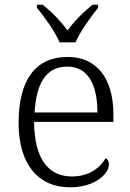

<svg xmlns="http://www.w3.org/2000/svg" viewBox="-20 -786 554 816"><path d="M233 -606H301C320 -651 366 -715 397 -753V-766H373C330 -731 297 -697 267 -657C237 -697 205 -731 161 -766H137V-753C168 -715 215 -651 233 -606ZM277 10C388 10 443 -50 443 -87C443 -101 437 -110 429 -114C405 -72 358 -36 286 -36C186 -36 126 -110 125 -268H462V-299C462 -457 388 -544 268 -544C134 -544 59 -451 59 -263C59 -89 142 10 277 10ZM394 -308H127C134 -431 175 -503 266 -503C355 -503 394 -425 394 -308Z"/></svg>

Font: Noto Serif Telugu Light
Style: Regular
Weight: 300
Designer: Jelle Bosma - Monotype Design Team
Foundry: Monotype Imaging Inc.
Version: Version 2.005